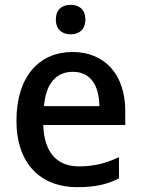

<svg xmlns="http://www.w3.org/2000/svg" viewBox="-20 -764 583 794"><path d="M273 -744C239 -744 211 -727 211 -683C211 -640 239 -622 273 -622C305 -622 333 -640 333 -683C333 -727 305 -744 273 -744ZM280 -549C141 -549 48 -446 48 -265C48 -84 151 10 299 10C374 10 421 -1 472 -26V-114C418 -89 371 -76 306 -76C214 -76 162 -136 159 -247H498V-305C498 -455 414 -549 280 -549ZM281 -467C356 -467 390 -409 391 -325H162C169 -416 211 -467 281 -467Z"/></svg>

Font: Noto Sans Thai Medium
Style: Regular
Weight: 500
Designer: Monotype Design Team
Foundry: Monotype Imaging Inc.
Version: Version 1.901